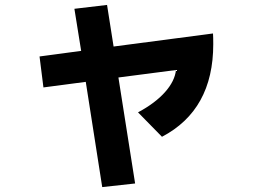

<svg xmlns="http://www.w3.org/2000/svg" viewBox="-20 -681 1040 775"><path d="M139.6 -453.1 307.6 -475.6 280.3 -645.5 412.1 -661.1 438.5 -493.2 839.8 -545.9Q840.8 -530.3 840.8 -502.9Q840.8 -237.3 633.8 -128.9L537.1 -227.5Q606.4 -264.6 646 -309.1Q685.5 -353.5 690.4 -398.4L458 -368.2L525.4 59.6L392.6 74.2L326.2 -350.6L155.3 -328.1Z"/></svg>

Font: GenEi M Gothic v2 Bold
Style: Regular
Weight: 700
Version: Version 2.0